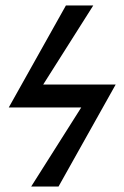

<svg xmlns="http://www.w3.org/2000/svg" viewBox="-20 -682 455 702"><path d="M194 0H94L277 -289H12L221 -662H321L138 -373H403Z"/></svg>

Font: STIXGeneralUnicodeRegular
Style: Regular
Weight: 400
Designer: MicroPress Inc., with final additions and corrections provided by Coen Hoffman, Elsevier (retired)
Version: Version 1.1.0